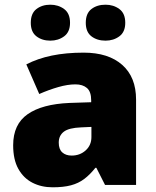

<svg xmlns="http://www.w3.org/2000/svg" viewBox="-20 -787 663 817"><path d="M336 -563Q441 -563 500 -511Q559 -459 559 -363V0H427L390 -73H386Q363 -44 338.5 -25.5Q314 -7 282 1.5Q250 10 204 10Q156 10 118 -9.5Q80 -29 58 -68.5Q36 -108 36 -169Q36 -258 97.5 -301Q159 -344 276 -349L368 -352V-360Q368 -397 350 -412.5Q332 -428 301 -428Q268 -428 228 -416.5Q188 -405 147 -387L92 -513Q140 -538 200.5 -550.5Q261 -563 336 -563ZM325 -245Q273 -243 251.5 -226.5Q230 -210 230 -180Q230 -152 245 -138.5Q260 -125 285 -125Q320 -125 344.5 -147Q369 -169 369 -204V-247ZM111 -690Q111 -730 135 -748.5Q159 -767 194 -767Q228 -767 253 -748.5Q278 -730 278 -690Q278 -651 253 -632.5Q228 -614 194 -614Q159 -614 135 -632.5Q111 -651 111 -690ZM345 -690Q345 -730 369 -748.5Q393 -767 429 -767Q463 -767 488 -748.5Q513 -730 513 -690Q513 -651 488 -632.5Q463 -614 429 -614Q393 -614 369 -632.5Q345 -651 345 -690Z"/></svg>

Font: Noto Sans Hebrew Thin Black
Style: Regular
Weight: 900
Version: Version 3.001